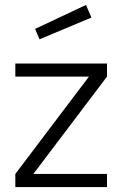

<svg xmlns="http://www.w3.org/2000/svg" viewBox="-20 -757 495 777"><path d="M42 -53 340 -447H42V-500H413V-447L115 -53H413V0H42ZM122 -640 328 -737 350 -686 140 -598Z"/></svg>

Font: Cairo Light
Style: Regular
Weight: 300
Designer: Mohamed Gaber, Accademia di Belle Arti di Urbino and others
Foundry: Kief Type Foundry, Accademia di Belle Arti di Urbino and others
Version: Version 3.011